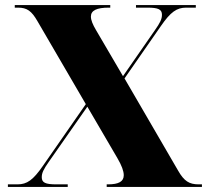

<svg xmlns="http://www.w3.org/2000/svg" viewBox="-20 -734 825 754"><path d="M11 0H246V-10H201C158 -10 144 -17 144 -38C144 -55 151 -69 172 -99L323 -315L441 -113C458 -84 466 -62 466 -46C466 -21 446 -10 404 -10H399V0H773V-10H760C723 -10 703 -23 680 -63L469 -426L612 -632C650 -687 674 -704 711 -704H749V-714H514V-704H559C602 -704 616 -697 616 -676C616 -659 609 -645 588 -615L463 -435L357 -616C344 -638 337 -655 337 -669C337 -693 360 -704 407 -704H413V-714H38V-704H51C86 -704 104 -691 127 -651L317 -325L148 -82C110 -27 86 -10 49 -10H11Z"/></svg>

Font: Noto Serif Display Black
Style: Regular
Weight: 900
Designer: Monotype Design Team
Foundry: Monotype Imaging Inc.
Version: Version 2.009